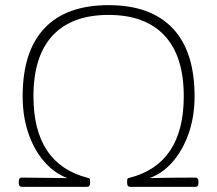

<svg xmlns="http://www.w3.org/2000/svg" viewBox="-20 -726 843 746"><path d="M65 0Q53 0 53 -14V-22Q53 -36 65 -36L242 -34Q191 -53 151.5 -98.5Q112 -144 90 -209Q68 -274 68 -352Q68 -527 153 -616.5Q238 -706 402 -706Q565 -706 650.5 -616.5Q736 -527 736 -352Q736 -274 713.5 -209Q691 -144 652 -98.5Q613 -53 561 -34Q605 -35 648 -35.5Q691 -36 739 -36Q751 -36 751 -22V-14Q751 0 739 0H486Q474 0 474 -15V-22Q474 -30 475.5 -32Q477 -34 483 -35Q694 -89 694 -352Q694 -508 619 -588Q544 -668 402 -668Q259 -668 184.5 -588Q110 -508 110 -352Q110 -89 321 -35Q326 -34 328 -32Q330 -30 330 -22V-15Q330 0 318 0Z"/></svg>

Font: Asap Semi Expanded Thin
Style: Regular
Weight: 100
Width: 6
Designer: Pablo Cosgaya
Foundry: Omnibus-Type
Version: Version 3.001; ttfautohint (v1.8.4.7-5d5b)